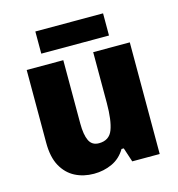

<svg xmlns="http://www.w3.org/2000/svg" viewBox="-108 -809 845 912"><g transform="rotate(-15 315.0 -352.5)"><path d="M568 -549V0H433L410 -70H399Q374 -28 332.5 -9Q291 10 243 10Q192 10 151 -11Q110 -32 85.5 -76Q61 -120 61 -191V-549H241V-238Q241 -182 255 -153Q269 -124 303 -124Q354 -124 371 -169Q388 -214 388 -299V-549ZM481 -715V-606H148V-715Z"/></g></svg>

Font: Noto Sans Disp ExtBd
Style: Regular
Weight: 800
Designer: Monotype Design Team
Foundry: Monotype Imaging Inc.
Version: Version 2.000;GOOG;noto-source:20170915:90ef993387c0; ttfaut